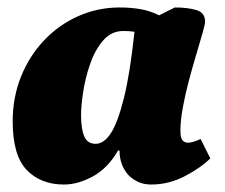

<svg xmlns="http://www.w3.org/2000/svg" viewBox="-20 -482 602 514"><path d="M151 12Q89 12 51.5 -27Q14 -66 14 -157Q14 -222 36.5 -277.5Q59 -333 98.5 -374.5Q138 -416 190 -439Q242 -462 300 -462Q330 -462 356 -457.5Q382 -453 406 -441L448 -462Q483 -462 506 -455Q529 -448 529 -424Q529 -418 522.5 -394.5Q516 -371 506 -338Q496 -305 486 -267.5Q476 -230 469.5 -194.5Q463 -159 463 -132Q463 -113 468.5 -106.5Q474 -100 484 -100Q489 -100 498 -102.5Q507 -105 517 -110L543 -58Q518 -33 475 -10.5Q432 12 385 12Q365 12 350 5Q335 -2 324 -13Q300 -40 300 -79H296Q269 -32 229 -10Q189 12 151 12ZM197 -174Q197 -137 205.5 -117Q214 -97 236 -97Q258 -97 276.5 -125Q295 -153 311.5 -218.5Q328 -284 340 -397Q326 -399 310 -399Q278 -399 256 -373.5Q234 -348 221 -310Q208 -272 202.5 -235Q197 -198 197 -174Z"/></svg>

Font: Petrona Black
Style: Italic
Weight: 900
Italic angle: -9°
Designer: Ringo R. Seeber
Foundry: Ringo R. Seeber
Version: Version 2.001; ttfautohint (v1.8.3)